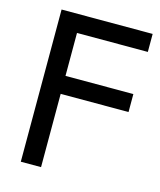

<svg xmlns="http://www.w3.org/2000/svg" viewBox="-110 -807 740 886"><g transform="rotate(15 260.5 -363.5)"><path d="M508.8 -727.1H73.7V0H170.4V-350.1H494.6V-436H170.4V-641.1H508.8Z"/></g></svg>

Font: SG Kara SemiBold
Style: Regular
Weight: 400
Designer: Damoon Khanjanzadeh
Version: Version 1.000